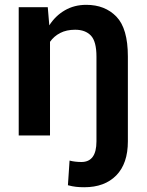

<svg xmlns="http://www.w3.org/2000/svg" viewBox="-20 -558 604 791"><path d="M506.8 24.4Q506.8 115.7 459 164.6Q411.1 213.4 327.1 213.4Q309.1 213.4 293.5 211.7Q277.8 210 259.8 205.1L266.6 103.5Q276.9 106.4 290 107.9Q303.2 109.4 315.4 109.4Q377.4 109.4 377.4 24.4V-324.7Q377.4 -387.2 354.5 -411.4Q331.5 -435.5 289.6 -435.5Q253.9 -435.5 228 -422.1Q202.1 -408.7 186 -385.7V0H57.1V-528.3H176.8L183.1 -453.6Q208.5 -493.2 247.3 -515.6Q286.1 -538.1 335.4 -538.1Q412.6 -538.1 459.7 -489.3Q506.8 -440.4 506.8 -325.2Z"/></svg>

Font: Vazirmatn RD UI SemiBold
Style: Regular
Weight: 600
Designer: Saber Rastikerdar
Foundry: Saber Rastikerdar
Version: Version 33.003